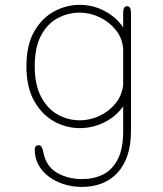

<svg xmlns="http://www.w3.org/2000/svg" viewBox="-20 -506 659 774"><path d="M311 247.5Q272.5 247.5 238 236.8Q203.5 226 177 206.2Q150.5 186.5 135.2 158.8Q120 131 120 97Q120 88.5 124.2 84Q128.5 79.5 135.5 79.5Q144 79.5 148.2 87.2Q152.5 95 154.5 106.5Q165 164 209 190Q253 216 312 216Q357.5 216 394.8 197.8Q432 179.5 454.2 137Q476.5 94.5 476.5 23V-77.5Q449 -37.5 402 -13.5Q355 10.5 301 10.5Q247.5 10.5 198.2 -16.5Q149 -43.5 117.8 -99Q86.5 -154.5 86.5 -239Q86.5 -324 117.8 -378.8Q149 -433.5 198.2 -460Q247.5 -486.5 301 -486.5Q355 -486.5 402 -461.5Q449 -436.5 476.5 -395.5V-454.5Q476.5 -481 492.5 -481Q508 -481 508 -454.5V23Q508 80 493.2 122.2Q478.5 164.5 452 192.2Q425.5 220 389.5 233.8Q353.5 247.5 311 247.5ZM302.5 -21Q342.5 -21 380.8 -38.8Q419 -56.5 445.5 -88.8Q472 -121 476.5 -163.5V-309.5Q473 -353 446.2 -385.8Q419.5 -418.5 381 -436.8Q342.5 -455 302.5 -455Q254 -455 212.5 -432.8Q171 -410.5 145.5 -363Q120 -315.5 120 -239Q120 -164.5 145.5 -116Q171 -67.5 212.5 -44.2Q254 -21 302.5 -21Z"/></svg>

Font: Sono ExtraLight Monospace ExtraLight
Style: Regular
Weight: 250
Version: Version 2.112